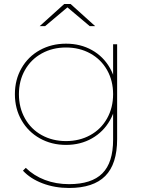

<svg xmlns="http://www.w3.org/2000/svg" viewBox="-20 -737 717 954"><path d="M94 111 108 97Q148 136 203 157Q258 178 323 178Q435 178 488.5 124.5Q542 71 542 -43V-209L552 -269L542 -329V-517H562V-46Q562 78 503 137.5Q444 197 323 197Q252 197 191.5 174Q131 151 94 111ZM54 -269Q54 -341 87 -398.5Q120 -456 178 -488Q236 -520 308 -520Q380 -520 437 -488Q494 -456 526.5 -398.5Q559 -341 559 -269Q559 -197 526.5 -139.5Q494 -82 437 -49.5Q380 -17 308 -17Q236 -17 178 -49.5Q120 -82 87 -139.5Q54 -197 54 -269ZM542 -269Q542 -336 512 -389Q482 -442 428.5 -471.5Q375 -501 308 -501Q241 -501 187.5 -471.5Q134 -442 104 -389Q74 -336 74 -269Q74 -202 104 -148.5Q134 -95 187.5 -65.5Q241 -36 308 -36Q375 -36 428.5 -65.5Q482 -95 512 -148.5Q542 -202 542 -269ZM299 -717H331L453 -607H426L312 -703H318L204 -607H177Z"/></svg>

Font: iiserrat Thin
Style: Regular
Weight: 100
Designer: Akira Ohta
Foundry: Akira Ohta
Version: Version 1.200;Glyphs 3.3.1 (3343)